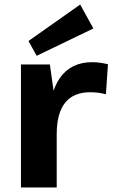

<svg xmlns="http://www.w3.org/2000/svg" viewBox="-20 -823 494 843"><path d="M72 -540H199L229 -327V0H72ZM194 -273Q194 -410 242.5 -480Q291 -550 385 -550Q402 -550 419.5 -547.5Q437 -545 454 -541L445 -409Q412 -418 376 -418Q303 -418 266 -372Q229 -326 229 -233ZM390 -698 141 -578 105 -643 332 -803Z"/></svg>

Font: Pathway Extreme 72pt
Style: Bold
Weight: 700
Designer: Eduardo Rodriguez Tunni
Foundry: Eduardo Rodriguez Tunni
Version: Version 1.001;gftools[0.9.26]